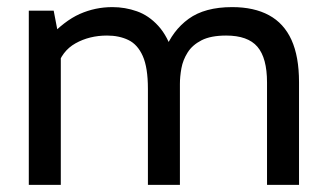

<svg xmlns="http://www.w3.org/2000/svg" viewBox="-20 -520 917 540"><path d="M61 0V-490H131L149 -396L115 -412Q161 -461.5 204.5 -480.8Q248 -500 296 -500Q332 -500 365.2 -488.2Q398.5 -476.5 425.2 -447.2Q452 -418 468 -366L443 -377Q465 -434 510.5 -467Q556 -500 633 -500Q694.5 -500 736.5 -477.2Q778.5 -454.5 799.8 -407.8Q821 -361 821 -289V0H731V-288Q731 -357 704 -388.5Q677 -420 616 -420Q573 -420 547 -406.8Q521 -393.5 507.8 -372.5Q494.5 -351.5 490.2 -328Q486 -304.5 486 -284V0H396V-270Q396 -330 381.5 -362.5Q367 -395 341 -407.5Q315 -420 281 -420Q231.5 -420 192.5 -398.2Q153.5 -376.5 140 -329L151 -378V0Z"/></svg>

Font: Cabin Resolve
Style: Regular-Resolve
Weight: 400
Designer: Pablo Impallari
Foundry: Pablo Impallari. http://www.impallari.com Igino Marini. http://www.ikern.com
Version: Version 3.001